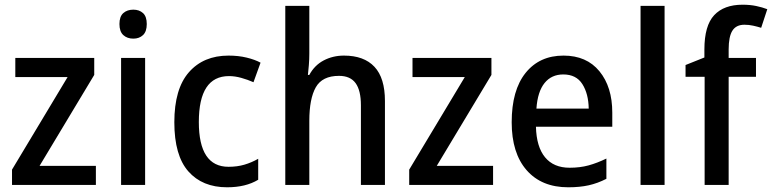

<svg xmlns="http://www.w3.org/2000/svg" viewBox="-20 -836 3277 815"><path d="M387 -51H31V-116L267 -509H45V-590H380V-518L148 -132H387Z M546 -795Q571 -795 587 -780.5Q603 -766 603 -734Q603 -702 587 -687Q571 -672 546 -672Q520 -672 503.5 -687Q487 -702 487 -734Q487 -766 503.5 -780.5Q520 -795 546 -795ZM596 -590V-51H494V-590Z M944 -41Q839 -41 779.5 -108.5Q720 -176 720 -317Q720 -459 782 -529.5Q844 -600 950 -600Q992 -600 1027 -591.5Q1062 -583 1086 -570L1056 -487Q1031 -498 1004 -505.5Q977 -513 952 -513Q824 -513 824 -318Q824 -128 950 -128Q987 -128 1017.5 -137Q1048 -146 1076 -162V-73Q1023 -41 944 -41Z M1293 -608Q1293 -584 1291 -559.5Q1289 -535 1287 -518H1293Q1315 -559 1354 -579.5Q1393 -600 1440 -600Q1525 -600 1569.5 -552.5Q1614 -505 1614 -407V-51H1512V-389Q1512 -452 1489.5 -483Q1467 -514 1419 -514Q1348 -514 1320.5 -465.5Q1293 -417 1293 -323V-51H1191V-811H1293Z M2073 -51H1717V-116L1953 -509H1731V-590H2066V-518L1834 -132H2073Z M2372 -600Q2470 -600 2524.5 -533.5Q2579 -467 2579 -358V-298H2255Q2257 -213 2293.5 -168.5Q2330 -124 2398 -124Q2442 -124 2478.5 -134Q2515 -144 2554 -163V-77Q2517 -58 2479 -49.5Q2441 -41 2392 -41Q2279 -41 2215.5 -113.5Q2152 -186 2152 -317Q2152 -453 2211 -526.5Q2270 -600 2372 -600ZM2371 -520Q2321 -520 2291.5 -483.5Q2262 -447 2257 -375H2479Q2478 -438 2452 -479Q2426 -520 2371 -520Z M2801 -51H2699V-811H2801Z M3189 -510H3073V-51H2971V-510H2890V-560L2970 -592V-626Q2970 -727 3011.5 -771.5Q3053 -816 3132 -816Q3164 -816 3190 -810.5Q3216 -805 3237 -797L3211 -718Q3195 -723 3177 -727Q3159 -731 3140 -731Q3105 -731 3089 -706Q3073 -681 3073 -626V-590H3189Z"/></svg>

Font: Noto Sans Tamil UI SemiCondensed Medium
Style: Regular
Weight: 500
Width: 4
Designer: Jelle Bosma - Monotype Design Team
Foundry: Monotype Imaging Inc.
Version: Version 2.004; ttfautohint (v1.8.4.7-5d5b)